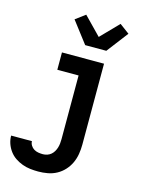

<svg xmlns="http://www.w3.org/2000/svg" viewBox="-151 -868 895 1177"><g transform="rotate(15 296.5 -279.5)"><path d="M210 223Q184 223 158.5 220Q133 217 108.5 208Q84 199 62.5 184.5Q41 170 25.5 149Q10 128 1.5 103.5Q-7 79 -7 53H125Q125 67 133 80Q141 93 153.5 100.5Q166 108 180.5 110.5Q195 113 210 113Q224 113 237.5 108.5Q251 104 261.5 95Q272 86 279 74Q286 62 290 49Q294 36 295.5 22Q297 8 297 -6V-410H162V-520H429V-6Q429 24 424 54Q419 84 406.5 111Q394 138 373.5 160.5Q353 183 326.5 197.5Q300 212 270 217.5Q240 223 210 223ZM288 -600 184 -736 246 -782 355 -670 464 -782 526 -736 422 -600Z"/></g></svg>

Font: Iosevka Extrabold Extended
Style: Regular
Weight: 800
Width: 7
Monospace: yes
Designer: Belleve Invis
Foundry: Belleve Invis
Version: Version 32.5.0; ttfautohint (v1.8.4)